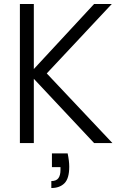

<svg xmlns="http://www.w3.org/2000/svg" viewBox="-20 -719 608 965"><path d="M320 52Q328 90 328 119Q328 178 304 202Q280 226 238 226V191Q263 191 273.5 176.5Q284 162 284 135V121H241V52ZM150 -323V0H80V-699H150V-372L453 -699H542L215 -350L545 0H453Z"/></svg>

Font: SVN-Poppins Light
Style: Regular
Weight: 300
Designer: Ninad Kale (Devanagari), Jonny Pinhorn (Latin)
Foundry: Indian Type Foundry
Version: Version 3.002 2017; ttfautohint (v1.8.3)